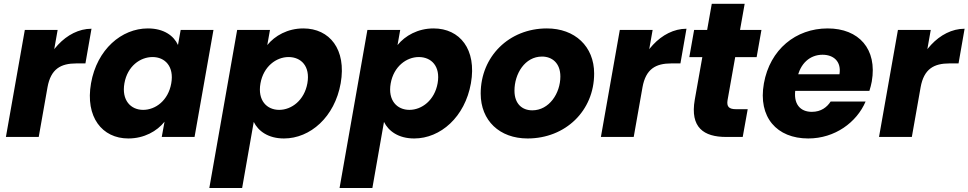

<svg xmlns="http://www.w3.org/2000/svg" viewBox="-20 -714 5049 1001"><path d="M227.6 -258.8C244.9 -354.7 296.6 -383.4 378.5 -383.4H425.4L457 -564.2C325.1 -564.2 213.8 -433.2 188.3 -290.5ZM10.8 0H181.9L280.5 -557.9H109.4Z M454.6 -280.1C423.5 -103.8 512.7 7.9 648.9 7.9C731.9 7.9 798.5 -30.2 837.8 -79.4L823.3 0H994.3L1092.9 -557.9H921.9L907.9 -479.5C886.1 -527.6 834.4 -565.8 750.9 -565.8C613.8 -565.8 485.7 -456.5 454.6 -280.1ZM872.8 -279.2C857.1 -190.3 791.1 -141.2 726.2 -141.2C661.8 -141.2 612.9 -191.2 628.7 -280.1C644.4 -369 710.9 -416.6 775.3 -416.6C840.2 -416.6 888.6 -367.6 872.8 -279.2Z M1373.5 -479 1387.5 -557.9H1216.4L1071.3 266.2H1242.4L1302.9 -78.4C1326.1 -31.2 1377.8 7.9 1460.4 7.9C1597.4 7.9 1725.1 -103.8 1756.2 -280.1C1787.2 -456.5 1698.5 -565.8 1561.4 -565.8C1479.3 -565.8 1412.8 -527.6 1373.5 -479ZM1582.6 -280.1C1566.8 -191.2 1500.3 -141.2 1435.5 -141.2C1371.1 -141.2 1322.2 -190.3 1337.9 -279.2C1353.6 -367.6 1420.2 -416.6 1484.5 -416.6C1549.4 -416.6 1598.3 -369 1582.6 -280.1Z M2052.5 -479 2066.5 -557.9H1895.4L1750.3 266.2H1921.4L1981.9 -78.4C2005.1 -31.2 2056.8 7.9 2139.4 7.9C2276.4 7.9 2404.1 -103.8 2435.2 -280.1C2466.2 -456.5 2377.5 -565.8 2240.4 -565.8C2158.3 -565.8 2091.8 -527.6 2052.5 -479ZM2261.6 -280.1C2245.8 -191.2 2179.3 -141.2 2114.5 -141.2C2050.1 -141.2 2001.2 -190.3 2016.9 -279.2C2032.6 -367.6 2099.2 -416.6 2163.5 -416.6C2228.4 -416.6 2277.3 -369 2261.6 -280.1Z M2730.6 7.9C2927.5 7.9 3077.6 -135.9 3077.6 -330.7C3077.6 -472.3 2976.9 -565.8 2831.2 -565.8C2633.4 -565.8 2486.1 -419 2486.1 -226.2C2486.1 -85 2584.8 7.9 2730.6 7.9ZM2755.2 -138.8C2702.3 -138.8 2662.2 -172.5 2662.2 -241.2C2662.2 -329.8 2716.8 -419.1 2805.7 -419.1C2858 -419.1 2901.5 -385.4 2901.5 -315.2C2901.5 -227.6 2843 -138.8 2755.2 -138.8Z M3329.6 -258.8C3346.9 -354.7 3398.6 -383.4 3480.5 -383.4H3527.4L3559 -564.2C3427.1 -564.2 3315.8 -433.2 3290.3 -290.5ZM3112.8 0H3283.9L3382.5 -557.9H3211.4Z M3602.2 -194.2C3576.9 -48.9 3649.4 0 3765.4 0H3852.2L3878.2 -144.7H3817.2C3779.2 -144.7 3767.8 -159 3773.2 -192.1L3862.4 -694.3H3690.9ZM3924.8 -416.3 3949.8 -557.9H3598.8L3573.8 -416.3Z M4105.4 -240.2H4512.6C4518 -256.5 4522 -273.5 4525 -288.9C4554.6 -457.9 4458.3 -565.8 4295 -565.8C4128.8 -565.8 3994.1 -455.9 3962.6 -279.2C3931.1 -102.5 4030.1 7.9 4193.9 7.9C4332.6 7.9 4446.4 -75.9 4492.8 -184.6H4310.6C4291.6 -155.3 4260.9 -130.9 4212.5 -130.9C4153.1 -130.9 4113.1 -170.6 4127.9 -254.7L4136 -303.5C4150.7 -384.2 4203.9 -428.6 4268.2 -428.6C4325.8 -428.6 4367.4 -393.6 4356.6 -326.9H4121.4Z M4779.6 -258.8C4796.9 -354.7 4848.6 -383.4 4930.5 -383.4H4977.4L5009 -564.2C4877.1 -564.2 4765.8 -433.2 4740.3 -290.5ZM4562.8 0H4733.9L4832.5 -557.9H4661.4Z"/></svg>

Font: Poppins Devanagari Thin
Style: Italic
Weight: 100
Italic angle: -10°
Designer: Ninad Kale (Devanagari), Jonny Pinhorn (Latin)
Foundry: Indian Type Foundry
Version: 4.005